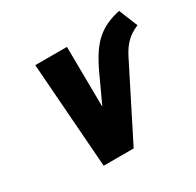

<svg xmlns="http://www.w3.org/2000/svg" viewBox="-120 -656 811 793"><g transform="rotate(-30 286.0 -260.0)"><path d="M536 -521Q502 -514 474.5 -501.5Q447 -489 424 -469.5Q401 -450 381 -420.5Q361 -391 341 -349L278 -213L275 -500H124L161 1H304L471 -330Q487 -363 503 -382Q519 -401 536 -412.5Q553 -424 572 -432Z"/></g></svg>

Font: Advent Pro ExtraBold
Style: Italic
Weight: 800
Italic angle: -12°
Version: Version 3.000